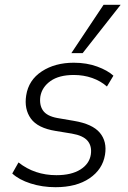

<svg xmlns="http://www.w3.org/2000/svg" viewBox="-20 -771 534 799"><path d="M211 8Q156 8 107.5 -7.5Q59 -23 31 -49L57 -95Q124 -42 215 -42Q277 -42 314.5 -65.5Q352 -89 358 -128Q363 -163 344.5 -185Q326 -207 279 -215L212 -226Q137 -238 108.5 -277.5Q80 -317 89 -374Q99 -438 154 -474Q209 -510 287 -510Q341 -510 384.5 -494Q428 -478 452 -456L425 -411Q399 -434 363.5 -446.5Q328 -459 287 -459Q226 -459 190.5 -434Q155 -409 148 -370Q143 -334 159 -311Q175 -288 218 -280L288 -268Q365 -255 395.5 -218.5Q426 -182 417 -127Q407 -66 352.5 -29Q298 8 211 8ZM277 -550 411 -751H482L324 -550Z"/></svg>

Font: Mulish Light
Style: Italic
Weight: 300
Italic angle: -9°
Designer: Vernon Adams
Foundry: Vernon Adams
Version: Version 3.603; ttfautohint (v1.8.3)